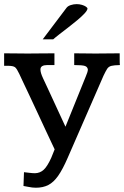

<svg xmlns="http://www.w3.org/2000/svg" viewBox="-22 -692 589 911"><path d="M148.4 198.7Q131.3 198.7 113.3 194.8Q95.2 190.9 89.4 190.4L91.8 125Q100.1 126 116.7 127.9Q133.3 129.9 144 129.9Q168 129.4 185.3 113.5Q202.6 97.7 221.2 56.6L237.3 16.6Q237.3 16.6 225.6 -8.1Q213.9 -32.7 195.6 -72Q177.2 -111.3 156.5 -156Q135.7 -200.7 116.5 -241.5Q97.2 -282.2 84.2 -309.8Q71.3 -337.4 69.3 -341.8Q58.1 -365.7 49.6 -372.8Q41 -379.9 13.7 -379.9H-2.4Q-2.4 -383.3 -2.4 -391.4Q-2.4 -399.4 -2.4 -409.4Q-2.4 -419.4 -2.4 -427.7Q-2.4 -436 -2.4 -439Q27.8 -439 56.4 -438.5Q85 -438 108.9 -438Q134.8 -438 166 -438.5Q197.3 -439 236.3 -439V-383.3H201.7Q187 -383.3 178.5 -378.4Q169.9 -373.5 169.9 -362.3Q169.9 -346.7 181.9 -321.3Q193.8 -295.9 203.1 -275.9L288.6 -90.8L384.8 -328.6Q394 -349.6 395 -361.3Q393.6 -374.5 381.3 -378.9Q369.1 -383.3 330.1 -383.3V-439Q357.9 -439 382.1 -438.5Q406.2 -438 430.2 -438Q459 -438 487.3 -438.5Q515.6 -439 545.9 -439Q545.9 -436 545.9 -428.2Q545.9 -420.4 545.9 -411.1Q545.9 -401.9 546.1 -394Q546.4 -386.2 546.9 -383.3Q519 -382.8 506.1 -379.4Q493.2 -376 486.3 -365.2Q479.5 -354.5 469.2 -333L299.3 56.6Q275.9 110.8 254.2 141.8Q232.4 172.9 207.3 185.8Q182.1 198.7 148.4 198.7ZM180.7 -505.4 293.9 -655.3Q300.3 -663.6 314 -668Q327.6 -672.4 341.8 -672.4Q355 -672.4 366.7 -668.9Q378.4 -665.5 385.7 -660.4Q393.1 -655.3 393.1 -650.9Q392.1 -642.1 378.7 -627.7Q365.2 -613.3 344.7 -596.2Q324.2 -579.1 302 -562Q279.8 -544.9 260.5 -530Q241.2 -515.1 230.5 -505.4Z"/></svg>

Font: Kameron Medium
Style: Regular
Weight: 500
Designer: Vernon Adams
Foundry: Vernon Adams
Version: Version 1.100